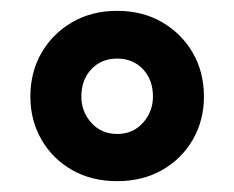

<svg xmlns="http://www.w3.org/2000/svg" viewBox="-20 -730 432 354"><path d="M196 -396Q149 -396 113 -416.5Q77 -437 56.5 -472.5Q36 -508 36 -552Q36 -597 56.5 -632.5Q77 -668 113 -689Q149 -710 196 -710Q243 -710 279 -689Q315 -668 335.5 -632.5Q356 -597 356 -552Q356 -508 335.5 -472.5Q315 -437 279 -416.5Q243 -396 196 -396ZM196 -483Q225 -483 243.5 -503.5Q262 -524 262 -552Q262 -583 243.5 -602.5Q225 -622 196 -622Q167 -622 148.5 -602.5Q130 -583 130 -552Q130 -524 148.5 -503.5Q167 -483 196 -483Z"/></svg>

Font: Outfit Medium
Style: Regular
Weight: 500
Designer: Rodrigo Fuenzalida
Foundry: fragTYPE
Version: Version 1.100; ttfautohint (v1.8.4.7-5d5b);gftools[0.9.27]